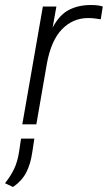

<svg xmlns="http://www.w3.org/2000/svg" viewBox="-44 -496 430 766"><path d="M45 0 127 -470H181L166 -386Q193 -437 231 -456.5Q269 -476 318 -476Q334 -476 346 -474.5Q358 -473 366 -470L358 -419Q345 -421 333 -422.5Q321 -424 308 -424Q247 -424 203.5 -379.5Q160 -335 143 -242L101 0ZM8 250 -24 235Q-1 206 12.5 177.5Q26 149 32 110L40 57H93L85 110Q78 159 60.5 192.5Q43 226 8 250Z"/></svg>

Font: Gantari Light
Style: Italic
Weight: 300
Italic angle: -10°
Version: Version 1.000